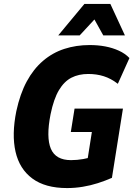

<svg xmlns="http://www.w3.org/2000/svg" viewBox="-20 -945 678 976"><path d="M321 11Q210 11 144.5 -37.5Q79 -86 59 -173.5Q39 -261 63 -380Q82 -468 116 -531Q150 -594 198.5 -635.5Q247 -677 307 -696.5Q367 -716 436 -716Q478 -716 515 -709Q552 -702 584 -687.5Q616 -673 638 -650L579 -519Q544 -546 507.5 -557.5Q471 -569 429 -569Q380 -569 343 -550Q306 -531 279.5 -486.5Q253 -442 237 -364Q214 -247 238.5 -189Q263 -131 341 -131Q372 -131 403 -136.5Q434 -142 469 -153L421 -109L447 -274H340L359 -393H605L549 -41Q515 -26 477.5 -14Q440 -2 400.5 4.5Q361 11 321 11ZM276 -765 409 -925H541L615 -765H505L460 -846L385 -765Z"/></svg>

Font: Nunito Sans 10pt Condensed Black
Style: Italic
Weight: 900
Width: 3
Italic angle: -9°
Designer: Vernon Adams
Foundry: Vernon Adams
Version: Version 3.101;gftools[0.9.27]